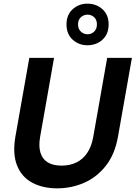

<svg xmlns="http://www.w3.org/2000/svg" viewBox="-20 -1016 740 1048"><path d="M292 12Q213 12 155.5 -19Q98 -50 73 -113Q48 -176 64 -270L140 -700H275L199 -269Q190 -217 201 -182Q212 -147 241 -129.5Q270 -112 316 -112Q362 -112 397.5 -129.5Q433 -147 456.5 -182Q480 -217 489 -269L565 -700H700L624 -270Q607 -174 558 -111.5Q509 -49 439.5 -18.5Q370 12 292 12ZM457 -769Q410 -769 376.5 -799.5Q343 -830 343 -883Q343 -935 376.5 -965.5Q410 -996 457 -996Q506 -996 539.5 -965.5Q573 -935 573 -883Q573 -830 539.5 -799.5Q506 -769 457 -769ZM458 -829Q479 -829 494 -843.5Q509 -858 509 -883Q509 -908 494 -922Q479 -936 458 -936Q437 -936 421.5 -922Q406 -908 406 -883Q406 -858 421.5 -843.5Q437 -829 458 -829Z"/></svg>

Font: DM Sans 10pt
Style: Bold Italic
Weight: 700
Italic angle: -10°
Version: Version 4.004;gftools[0.9.30]